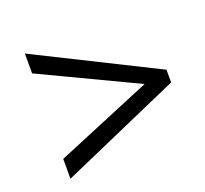

<svg xmlns="http://www.w3.org/2000/svg" viewBox="-93 -717 757 709"><g transform="rotate(-20 286.0 -362.0)"><path d="M541 -373V-323L70 -116V-194L447 -351L70 -530V-608Z"/></g></svg>

Font: BC Sans
Style: Italic
Weight: 400
Italic angle: -12°
Designer: Monotype Design Team
Designer: Province of B.C.
Foundry: Monotype Imaging Inc.
Version: Version 2.000;GOOG;noto-source:20170915:90ef993387c0